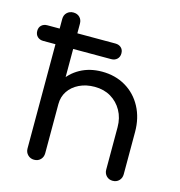

<svg xmlns="http://www.w3.org/2000/svg" viewBox="-114 -882 926 985"><g transform="rotate(15 349.0 -390.0)"><path d="M572 1Q552 1 539 -12.5Q526 -26 526 -46V-271Q526 -320 504.5 -358.5Q483 -397 446 -419Q409 -441 360 -441Q314 -441 278 -423.5Q242 -406 222 -376Q202 -346 202 -307H152Q152 -372 181 -421Q210 -470 260.5 -498Q311 -526 376 -526Q447 -526 502 -493.5Q557 -461 588 -403Q619 -345 619 -271V-46Q619 -26 606 -12.5Q593 1 572 1ZM155 1Q135 1 121.5 -12.5Q108 -26 108 -46V-734Q108 -755 121.5 -768Q135 -781 155 -781Q176 -781 189 -768Q202 -755 202 -734V-46Q202 -26 189 -12.5Q176 1 155 1ZM43 -600Q24 -600 12 -611.5Q0 -623 0 -642Q0 -661 12 -672Q24 -683 43 -683H404Q423 -683 435 -672Q447 -661 447 -642Q447 -623 435 -611.5Q423 -600 404 -600Z"/></g></svg>

Font: Comfortaa SemiBold
Style: Regular
Weight: 600
Designer: Johan Aakerlund
Foundry: Johan Aakerlund
Version: Version 3.104; ttfautohint (v1.8.1.43-b0c9)